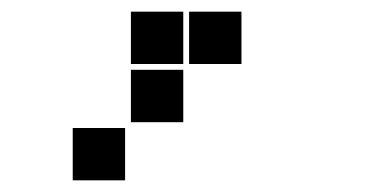

<svg xmlns="http://www.w3.org/2000/svg" viewBox="-20 -215 640 330"><path d="M206 -195Q205 -195 205 -195Q205 -195 205 -194V-106Q205 -105 205 -105Q205 -105 206 -105H294Q295 -105 295 -105Q295 -105 295 -106V-194Q295 -195 295 -195Q295 -195 294 -195ZM306 -195Q305 -195 305 -195Q305 -195 305 -194V-106Q305 -105 305 -105Q305 -105 306 -105H394Q395 -105 395 -105Q395 -105 395 -106V-194Q395 -195 395 -195Q395 -195 394 -195ZM206 -95Q205 -95 205 -95Q205 -95 205 -94V-6Q205 -5 205 -5Q205 -5 206 -5H294Q295 -5 295 -5Q295 -5 295 -6V-94Q295 -95 295 -95Q295 -95 294 -95ZM106 5Q105 5 105 5Q105 5 105 6V94Q105 95 105 95Q105 95 106 95H194Q195 95 195 95Q195 95 195 94V6Q195 5 195 5Q195 5 194 5Z"/></svg>

Font: Doto Black
Style: Regular
Weight: 900
Monospace: yes
Version: Version 1.000